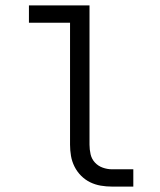

<svg xmlns="http://www.w3.org/2000/svg" viewBox="-20 -690 590 710"><path d="M473 0H394Q373 0 352.5 -3.5Q332 -7 313.5 -16Q295 -25 280 -40Q265 -55 255.5 -74Q246 -93 242.5 -113.5Q239 -134 239 -155V-606H87V-670H311V-155Q311 -137 315 -119.5Q319 -102 331 -89Q343 -76 360 -70Q377 -64 394 -64H473Z"/></svg>

Font: Lode Term
Style: Regular
Weight: 400
Monospace: yes
Designer: Belleve Invis
Foundry: Belleve Invis
Version: Version 29.2.0